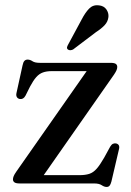

<svg xmlns="http://www.w3.org/2000/svg" viewBox="-20 -708 504 741"><path d="M420 -420 136.5 -14.5 118.5 -32H286Q309 -32 324.5 -37Q340 -42 353 -56.8Q366 -71.5 382 -99.5L405 -141.5Q410 -150 415.5 -152.8Q421 -155.5 427.5 -154.5Q435 -153 438.2 -147.8Q441.5 -142.5 439.5 -133.5L410 -7.5Q407 4 402.8 8.8Q398.5 13.5 391.5 13.5Q382.5 13.5 372.5 6.8Q362.5 0 343 0H56Q41.5 0 35.8 -4.2Q30 -8.5 30 -15.5Q30 -21.5 32.8 -28.2Q35.5 -35 42.5 -45L325 -448.5L341 -433.5H180Q159.5 -433.5 145.2 -428.2Q131 -423 119.8 -410.2Q108.5 -397.5 96 -374L78.5 -339Q74 -331 68.8 -328Q63.5 -325 56 -326Q48.5 -327.5 45 -333.5Q41.5 -339.5 43.5 -348.5L67 -455.5Q69.5 -468 74.2 -473Q79 -478 86.5 -478Q96 -478 105.2 -471.8Q114.5 -465.5 133.5 -465.5H406Q421 -465.5 426.8 -461.5Q432.5 -457.5 432.5 -449.5Q432.5 -444 429.8 -437.2Q427 -430.5 420 -420ZM295 -632.5Q309 -659.5 324 -674.8Q339 -690 361 -687.5Q381 -685.5 390.5 -671.8Q400 -658 398.5 -642.5Q396.5 -624.5 384 -611Q371.5 -597.5 350.5 -584L262 -517Q257 -514.5 251.5 -514.2Q246 -514 242 -517Q237.5 -521 238.8 -526Q240 -531 243 -536Z"/></svg>

Font: Fraunces 36pt
Style: Regular
Weight: 400
Version: Version 1.000;[b76b70a41]